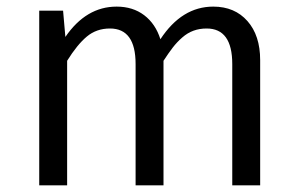

<svg xmlns="http://www.w3.org/2000/svg" viewBox="-20 -558 896 578"><path d="M622.1 -538.1Q686.5 -538.1 724.9 -494.6Q763.2 -451.2 763.2 -377V0H679.2V-365.2Q679.2 -472.2 602.1 -472.2Q580.6 -472.2 562.5 -465.6Q544.4 -459 528.6 -445.1Q512.7 -431.2 500.2 -415Q487.8 -398.9 472.2 -375V0H388.2V-365.2Q388.2 -472.2 311 -472.2Q270.5 -472.2 241.5 -448Q212.4 -423.8 182.1 -375V0H98.1V-525.9H169.9L176.8 -446.8Q239.3 -538.1 331.1 -538.1Q379.9 -538.1 414.1 -512.2Q448.2 -486.3 462.9 -439.9Q527.3 -538.1 622.1 -538.1Z"/></svg>

Font: Fira Sans Book
Style: Regular
Weight: 350
Designer: Carrois Corporate & Edenspiekermann AG
Foundry: Carrois Corporate GbR & Edenspiekermann AG
Version: Version 4.203;PS 004.203;hotconv 1.0.88;makeotf.lib2.5.64775